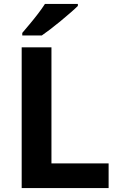

<svg xmlns="http://www.w3.org/2000/svg" viewBox="-20 -954 605 974"><path d="M90 0V-714H241V-125H531V0ZM375 -924Q361 -910 338 -890Q315 -870 288.5 -848Q262 -826 236.5 -806.5Q211 -787 192 -774H93V-787Q109 -806 130.5 -831.5Q152 -857 173 -884.5Q194 -912 208 -934H375Z"/></svg>

Font: Noto Sans Kannada
Style: Bold
Weight: 700
Designer: Jelle Bosma - Monotype Design Team
Foundry: Monotype Imaging Inc.
Version: Version 2.005; ttfautohint (v1.8.4.7-5d5b)